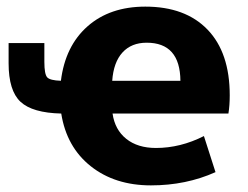

<svg xmlns="http://www.w3.org/2000/svg" viewBox="-20 -550 750 580"><path d="M525 -306Q524 -421 423 -421Q377 -421 350 -391.5Q323 -362 319 -306ZM164 -306Q177 -411 244.5 -470.5Q312 -530 419 -530Q540 -530 607 -460.5Q674 -391 674 -262Q674 -231 670 -207H320Q327 -158 361.5 -130.5Q396 -103 451 -103Q525 -103 596 -139L631 -30Q542 10 436 10Q327 10 254 -48Q181 -106 165 -207Q78 -209 42 -242.5Q6 -276 6 -359V-420H114V-363Q114 -326 122.5 -316.5Q131 -307 164 -306Z"/></svg>

Font: M PLUS 1p ExtraBold
Style: Regular
Weight: 800
Version: Version 1.062